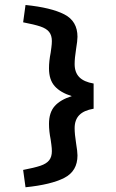

<svg xmlns="http://www.w3.org/2000/svg" viewBox="-20 -708 478 790"><path d="M365.2 -364.3V-260.7Q325.2 -253.9 306.2 -234.4Q287.1 -214.8 287.1 -180.7Q287.1 -156.2 293 -119.1Q298.8 -84 298.8 -68.4Q298.8 -3.9 244.6 23.9Q190.4 51.8 85 62.5L75.2 -8.8Q121.1 -17.6 146 -25.9Q170.9 -34.2 182.1 -48.3Q193.4 -62.5 193.4 -85.9Q193.4 -97.7 191.4 -112.3Q189.5 -127 188.5 -133.8Q181.6 -168 181.6 -198.2Q181.6 -245.1 205.1 -271.5Q228.5 -297.9 275.4 -312.5Q228.5 -327.1 205.1 -353.5Q181.6 -379.9 181.6 -426.8Q181.6 -457 188.5 -491.2Q189.5 -498 191.4 -512.7Q193.4 -527.3 193.4 -539.1Q193.4 -562.5 182.1 -576.7Q170.9 -590.8 146 -599.1Q121.1 -607.4 75.2 -616.2L85 -687.5Q190.4 -676.8 244.6 -648.9Q298.8 -621.1 298.8 -556.6Q298.8 -541 293 -505.9Q287.1 -468.8 287.1 -444.3Q287.1 -410.2 306.2 -390.6Q325.2 -371.1 365.2 -364.3Z"/></svg>

Font: Sudo
Style: Bold
Weight: 700
Monospace: yes
Designer: Jens Kutilek
Foundry: Jens Kutilek
Version: Version 0.040